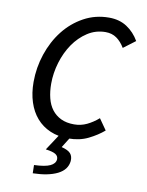

<svg xmlns="http://www.w3.org/2000/svg" viewBox="-96 -735 793 1034"><g transform="rotate(10 300.0 -218.5)"><path d="M312 12Q256 12 212 -7Q168 -26 137.5 -61Q107 -96 91 -145.5Q75 -195 75 -255Q75 -334 100 -408.5Q125 -483 170 -540.5Q215 -598 278 -632.5Q341 -667 416 -667Q473 -667 514 -640Q555 -613 581 -568L516 -519Q497 -551 471.5 -569Q446 -587 411 -587Q357 -587 312.5 -558Q268 -529 236.5 -483Q205 -437 187.5 -379Q170 -321 170 -263Q170 -220 179 -184Q188 -148 207.5 -122.5Q227 -97 257 -82.5Q287 -68 329 -68Q366 -68 398.5 -83.5Q431 -99 461 -125L503 -65Q468 -35 420.5 -11.5Q373 12 312 12ZM156 230 155 185Q215 183 242.5 170Q270 157 272 134Q273 116 257.5 106Q242 96 203 91L268 -8H330L285 64Q321 73 334.5 88.5Q348 104 346 130Q341 178 291 203Q241 228 156 230Z"/></g></svg>

Font: Source Code Pro Medium
Style: Italic
Weight: 500
Italic angle: -11°
Monospace: yes
Designer: Paul D. Hunt, Teo Tuominen
Foundry: Adobe Systems Incorporated
Version: Version 1.050;PS 1.000;hotconv 16.6.51;makeotf.lib2.5.65220